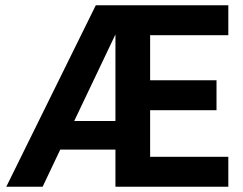

<svg xmlns="http://www.w3.org/2000/svg" viewBox="-20 -710 923 730"><path d="M550.8 -404.8H803.2V-291H550.8V-113.8H848.1V0H418.9V-141.1H209L142.1 0H3.9L344.2 -689.9H848.1V-576.2H550.8ZM418.9 -579.1 262.2 -250H418.9Z"/></svg>

Font: D-DIN-PRO
Style: Bold
Weight: 700
Designer: Charles Nix
Foundry: Datto Inc.
Version: Version 1.000;hotconv 1.0.109;makeotfexe 2.5.65596